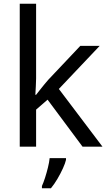

<svg xmlns="http://www.w3.org/2000/svg" viewBox="-20 -780 574 1021"><path d="M172 -363Q172 -347 170.5 -321Q169 -295 168 -276H172Q178 -284 190 -299Q202 -314 214.5 -329.5Q227 -345 236 -355L407 -536H510L293 -307L525 0H419L233 -250L172 -197V0H85V-760H172ZM331 70Q327 88 314.5 115.5Q302 143 285.5 171Q269 199 251 221H203V209Q211 192 219.5 165.5Q228 139 235 110.5Q242 82 244 61H331Z"/></svg>

Font: Noto Sans Limbu
Style: Regular
Weight: 400
Designer: Monotype Design Team
Foundry: Monotype Imaging Inc.
Version: Version 2.004; ttfautohint (v1.8.4.7-5d5b)